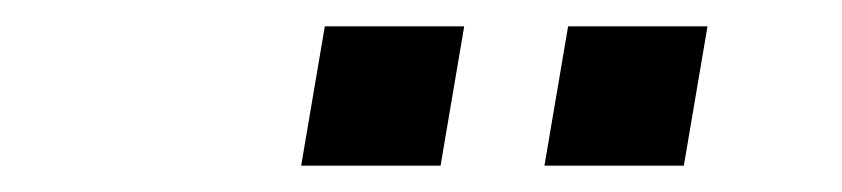

<svg xmlns="http://www.w3.org/2000/svg" viewBox="-20 -744 640 146"><path d="M333 -724 315 -618H209L227 -724ZM518 -724 500 -618H394L412 -724Z"/></svg>

Font: iA Writer Duo S
Style: Italic
Weight: 400
Italic angle: -9.5°
Designer: Mike Abbink, Paul van der Laan, Pieter van Rosmalen, Oliver Reichenstein
Foundry: Bold Monday and Information Architects Inc.
Version: Version 2.000